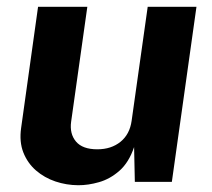

<svg xmlns="http://www.w3.org/2000/svg" viewBox="-20 -537 626 567"><path d="M210.8 10Q176.2 9.8 143.7 -1.1Q111.2 -12.1 86.3 -33.6Q61.5 -55.1 49 -86.6Q36.6 -118.1 42.4 -159.2L92.4 -517H237.9L190.1 -177.8Q185.1 -142 204.4 -119Q223.7 -96.1 267.4 -96.1Q308.5 -96.1 335.9 -118.3Q363.2 -140.5 368.7 -180.3L416.2 -517H560.2L487.5 0H378.2L376 -102.6Q360.6 -57.2 332.7 -32.7Q304.9 -8.3 272.6 0.9Q240.3 10.2 210.8 10Z"/></svg>

Font: Public Sans Thin
Style: Italic
Weight: 100
Italic angle: -8°
Designer: The Public Sans project authors (U.S. Web Design System). Libre Franklin designed by Pablo Impallari and Rodrigo Fuenzal
Version: Version 2.000